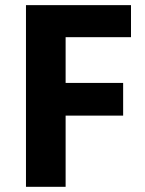

<svg xmlns="http://www.w3.org/2000/svg" viewBox="-20 -720 560 740"><path d="M80.1 -700.2H484.9V-576.7H232.9V-400.4H454.6V-274.4H232.9V0H80.1Z"/></svg>

Font: Selawik
Style: Bold
Weight: 700
Designer: Aaron Bell
Foundry: Microsoft Corporation
Version: Version 1.01